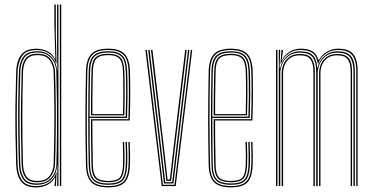

<svg xmlns="http://www.w3.org/2000/svg" viewBox="-20 -820 1652 846"><path d="M249.8 0H243.8V-800H249.8ZM237.5 0H231.8L233 -91.5H231.5Q229.5 -52.2 205 -29Q180.5 -5.8 141 -5.8Q99.5 -5.8 82.2 -29.8Q65 -53.8 63.5 -94Q61 -170 60.2 -236Q59.5 -302 60.2 -367.1Q61 -432.2 63.5 -505.5Q64.8 -544.5 82.4 -569.2Q100 -594 143 -594Q182 -594 205.4 -570.6Q228.8 -547.2 231.2 -508.8H232.8L231.5 -609V-800H237.5ZM142.8 -11.5Q173.2 -11.5 191.9 -24.6Q210.5 -37.8 219.4 -57.2Q228.2 -76.8 228.5 -95.5Q230.5 -168.5 231 -235.4Q231.5 -302.2 230.9 -368.4Q230.2 -434.5 228.2 -504.2Q227.8 -523 219.4 -542.5Q211 -562 192.6 -575.2Q174.2 -588.5 143.8 -588.5Q102.5 -588.5 86.5 -564.5Q70.5 -540.5 69.5 -504.8Q67.2 -432 66.5 -365.8Q65.8 -299.5 66.5 -233.2Q67.2 -167 69.5 -94Q70.8 -56.8 86.6 -34.1Q102.5 -11.5 142.8 -11.5ZM143.5 -17Q106.8 -17 91.8 -38.1Q76.8 -59.2 75.5 -94Q73.2 -173.2 72.5 -240Q71.8 -306.8 72.6 -370.9Q73.5 -435 75.5 -505.5Q76.8 -541 92.5 -562Q108.2 -583 144.5 -583Q187.5 -583 204.6 -557.1Q221.8 -531.2 222.5 -504Q224.8 -434 225.5 -368.4Q226.2 -302.8 225.5 -235.9Q224.8 -169 222.5 -95.8Q221.8 -67 203.5 -42Q185.2 -17 143.5 -17ZM143.8 -22.8Q182.8 -22.8 199.1 -46Q215.5 -69.2 216.2 -95.8Q218.5 -169.8 219.2 -237.1Q220 -304.5 219.2 -370Q218.5 -435.5 216.2 -504Q215.5 -530.2 199.6 -553.8Q183.8 -577.2 144.8 -577.2Q111.5 -577.2 97.1 -557.6Q82.8 -538 81.5 -504.5Q78.5 -403 78.4 -303.5Q78.2 -204 81.5 -95Q82.8 -61.8 96.6 -42.2Q110.5 -22.8 143.8 -22.8ZM139.2 5.8Q92.8 5.8 72.9 -20.9Q53 -47.5 51.2 -94Q49 -165 48.1 -231.2Q47.2 -297.5 48.1 -364.6Q49 -431.8 51.2 -505Q53 -551.8 73.4 -578.5Q93.8 -605.2 140.8 -605.2Q167 -605.2 189.6 -593.9Q212.2 -582.5 222.5 -560H224L219.5 -712.5V-800H225.8V-666.8L229.2 -541.2H226.8Q218 -571 195 -585.2Q172 -599.5 141.5 -599.5Q94 -599.5 76.5 -571.8Q59 -544 57.5 -505Q55 -432.8 54.2 -366.2Q53.5 -299.8 54.4 -233.1Q55.2 -166.5 57.5 -94Q58.8 -52.5 76.8 -26.2Q94.8 0 140 0Q174.5 0 198 -17.4Q221.5 -34.8 227.8 -60.8H229.2L226.5 0H220.5L220.8 -5.2L223.2 -37.8H221.8Q211.5 -17.8 189.5 -6Q167.5 5.8 139.2 5.8Z M457.8 5.5Q404 5.5 382 -17.6Q360 -40.8 358.8 -91.8Q357.5 -149.2 356.9 -201.9Q356.2 -254.5 356.4 -304.6Q356.5 -354.8 357.1 -404.9Q357.8 -455 358.8 -507.2Q360 -557.2 381.8 -581.4Q403.5 -605.5 457.5 -605.5Q505.5 -605.5 528 -583.2Q550.5 -561 552.5 -508.8Q553 -493.2 553.4 -470.8Q553.8 -448.2 553.9 -420Q554 -391.8 553.5 -358.8Q553 -325.8 551.5 -289.2H387Q387 -250.2 387.2 -218.2Q387.5 -186.2 388.1 -156.1Q388.8 -126 389.2 -93Q390 -53.5 404.4 -38.1Q418.8 -22.8 457.8 -22.8Q493.5 -22.8 506.9 -36.8Q520.2 -50.8 522 -93Q522.8 -110.5 522.6 -137.1Q522.5 -163.8 521 -194.5H527Q528.5 -164.2 528.6 -137.5Q528.8 -110.8 528 -93Q526.2 -48 511 -32.5Q495.8 -17 457.8 -17Q415.8 -17 399.9 -33.8Q384 -50.5 383 -92.8Q382.5 -122.5 381.9 -154.4Q381.2 -186.2 381 -221.2Q380.8 -256.2 380.8 -294.8H545.8Q547 -332.8 547.5 -365.4Q548 -398 547.9 -424.9Q547.8 -451.8 547.4 -472.9Q547 -494 546.2 -508.8Q544.2 -561.8 521.6 -580.8Q499 -599.8 457.5 -599.8Q406 -599.8 386 -577Q366 -554.2 364.8 -507Q363.8 -455.2 363.1 -404.2Q362.5 -353.2 362.5 -302.1Q362.5 -251 363 -198.8Q363.5 -146.5 364.8 -92Q366 -42.5 386.8 -21.4Q407.5 -0.2 457.8 -0.2Q504.2 -0.2 524.1 -20Q544 -39.8 546.5 -92Q547 -103.2 547.1 -119.5Q547.2 -135.8 546.9 -155.1Q546.5 -174.5 545.5 -194.5H551.5Q552.8 -167 553.1 -139.5Q553.5 -112 552.5 -91.8Q550.2 -38 529.1 -16.2Q508 5.5 457.8 5.5ZM457.8 -5.8Q409.5 -5.8 390.8 -25.6Q372 -45.5 371 -92Q369.8 -146.8 369.2 -199.5Q368.8 -252.2 368.8 -303.5Q368.8 -354.8 369.4 -405.5Q370 -456.2 371 -506.8Q372 -554 391.5 -574.1Q411 -594.2 457.5 -594.2Q499.8 -594.2 519.1 -575Q538.5 -555.8 540.2 -506.5Q541 -493.2 541.5 -463.8Q542 -434.2 541.8 -392.5Q541.5 -350.8 539.8 -300.5H374.8Q374.8 -237.8 375.2 -190.2Q375.8 -142.8 376.8 -92.5Q377.5 -47.8 395.2 -29.6Q413 -11.5 457.8 -11.5Q499.2 -11.5 515.8 -28.5Q532.2 -45.5 534.2 -92.5Q535 -110 534.9 -136.9Q534.8 -163.8 533.2 -194.5H539.2Q540.5 -168.5 540.9 -140.6Q541.2 -112.8 540.2 -92.5Q538.2 -42.5 520.1 -24.1Q502 -5.8 457.8 -5.8ZM374.8 -306H533.8Q535.5 -350.2 535.8 -390.6Q536 -431 535.5 -461.5Q535 -492 534.2 -506.2Q532.5 -552.8 514.9 -570.6Q497.2 -588.5 457.5 -588.5Q414 -588.5 396 -570Q378 -551.5 377 -506.5Q376 -463 375.4 -414.1Q374.8 -365.2 374.8 -306ZM380.8 -311.8Q381 -348.2 381.1 -379.4Q381.2 -410.5 381.9 -441Q382.5 -471.5 383 -506.2Q384 -548.8 400.4 -565.9Q416.8 -583 457.5 -583Q493.2 -583 509.8 -567Q526.2 -551 528 -506.2Q528.5 -493.5 529 -465.6Q529.5 -437.8 529.4 -398.5Q529.2 -359.2 527.8 -311.8ZM387 -317.2H522Q523.2 -360.2 523.4 -398.4Q523.5 -436.5 523 -464.8Q522.5 -493 522 -506.2Q520.2 -547.8 505.5 -562.5Q490.8 -577.2 457.5 -577.2Q419.2 -577.2 404.6 -561.4Q390 -545.5 389.2 -506.2Q388.8 -474.2 388.1 -445.5Q387.5 -416.8 387.2 -386Q387 -355.2 387 -317.2Z M692.5 0 620.8 -600H627L697.8 -5.8H749L821 -600H827L754.2 0ZM702.5 -11.5 680.8 -196.5 633 -600H639.2L686.8 -197.5L708 -17.2H738.8L760.5 -199L808.5 -600H814.5L766.5 -197.8L744.2 -11.5ZM713 -23.2 692.8 -198.5 645.2 -600H651.8L698.8 -199.8L718.2 -29H728.5L748.5 -201.2L796 -600H802.5L754.5 -200L733.8 -23.2Z M998.5 5.5Q944.8 5.5 922.8 -17.6Q900.8 -40.8 899.5 -91.8Q898.2 -149.2 897.6 -201.9Q897 -254.5 897.1 -304.6Q897.2 -354.8 897.9 -404.9Q898.5 -455 899.5 -507.2Q900.8 -557.2 922.5 -581.4Q944.2 -605.5 998.2 -605.5Q1046.2 -605.5 1068.8 -583.2Q1091.2 -561 1093.2 -508.8Q1093.8 -493.2 1094.1 -470.8Q1094.5 -448.2 1094.6 -420Q1094.8 -391.8 1094.2 -358.8Q1093.8 -325.8 1092.2 -289.2H927.8Q927.8 -250.2 928 -218.2Q928.2 -186.2 928.9 -156.1Q929.5 -126 930 -93Q930.8 -53.5 945.1 -38.1Q959.5 -22.8 998.5 -22.8Q1034.2 -22.8 1047.6 -36.8Q1061 -50.8 1062.8 -93Q1063.5 -110.5 1063.4 -137.1Q1063.2 -163.8 1061.8 -194.5H1067.8Q1069.2 -164.2 1069.4 -137.5Q1069.5 -110.8 1068.8 -93Q1067 -48 1051.8 -32.5Q1036.5 -17 998.5 -17Q956.5 -17 940.6 -33.8Q924.8 -50.5 923.8 -92.8Q923.2 -122.5 922.6 -154.4Q922 -186.2 921.8 -221.2Q921.5 -256.2 921.5 -294.8H1086.5Q1087.8 -332.8 1088.2 -365.4Q1088.8 -398 1088.6 -424.9Q1088.5 -451.8 1088.1 -472.9Q1087.8 -494 1087 -508.8Q1085 -561.8 1062.4 -580.8Q1039.8 -599.8 998.2 -599.8Q946.8 -599.8 926.8 -577Q906.8 -554.2 905.5 -507Q904.5 -455.2 903.9 -404.2Q903.2 -353.2 903.2 -302.1Q903.2 -251 903.8 -198.8Q904.2 -146.5 905.5 -92Q906.8 -42.5 927.5 -21.4Q948.2 -0.2 998.5 -0.2Q1045 -0.2 1064.9 -20Q1084.8 -39.8 1087.2 -92Q1087.8 -103.2 1087.9 -119.5Q1088 -135.8 1087.6 -155.1Q1087.2 -174.5 1086.2 -194.5H1092.2Q1093.5 -167 1093.9 -139.5Q1094.2 -112 1093.2 -91.8Q1091 -38 1069.9 -16.2Q1048.8 5.5 998.5 5.5ZM998.5 -5.8Q950.2 -5.8 931.5 -25.6Q912.8 -45.5 911.8 -92Q910.5 -146.8 910 -199.5Q909.5 -252.2 909.5 -303.5Q909.5 -354.8 910.1 -405.5Q910.8 -456.2 911.8 -506.8Q912.8 -554 932.2 -574.1Q951.8 -594.2 998.2 -594.2Q1040.5 -594.2 1059.9 -575Q1079.2 -555.8 1081 -506.5Q1081.8 -493.2 1082.2 -463.8Q1082.8 -434.2 1082.5 -392.5Q1082.2 -350.8 1080.5 -300.5H915.5Q915.5 -237.8 916 -190.2Q916.5 -142.8 917.5 -92.5Q918.2 -47.8 936 -29.6Q953.8 -11.5 998.5 -11.5Q1040 -11.5 1056.5 -28.5Q1073 -45.5 1075 -92.5Q1075.8 -110 1075.6 -136.9Q1075.5 -163.8 1074 -194.5H1080Q1081.2 -168.5 1081.6 -140.6Q1082 -112.8 1081 -92.5Q1079 -42.5 1060.9 -24.1Q1042.8 -5.8 998.5 -5.8ZM915.5 -306H1074.5Q1076.2 -350.2 1076.5 -390.6Q1076.8 -431 1076.2 -461.5Q1075.8 -492 1075 -506.2Q1073.2 -552.8 1055.6 -570.6Q1038 -588.5 998.2 -588.5Q954.8 -588.5 936.8 -570Q918.8 -551.5 917.8 -506.5Q916.8 -463 916.1 -414.1Q915.5 -365.2 915.5 -306ZM921.5 -311.8Q921.8 -348.2 921.9 -379.4Q922 -410.5 922.6 -441Q923.2 -471.5 923.8 -506.2Q924.8 -548.8 941.1 -565.9Q957.5 -583 998.2 -583Q1034 -583 1050.5 -567Q1067 -551 1068.8 -506.2Q1069.2 -493.5 1069.8 -465.6Q1070.2 -437.8 1070.1 -398.5Q1070 -359.2 1068.5 -311.8ZM927.8 -317.2H1062.8Q1064 -360.2 1064.1 -398.4Q1064.2 -436.5 1063.8 -464.8Q1063.2 -493 1062.8 -506.2Q1061 -547.8 1046.2 -562.5Q1031.5 -577.2 998.2 -577.2Q960 -577.2 945.4 -561.4Q930.8 -545.5 930 -506.2Q929.5 -474.2 928.9 -445.5Q928.2 -416.8 928 -386Q927.8 -355.2 927.8 -317.2Z M1549.8 0V-505.2Q1549.8 -535.8 1542.8 -556.8Q1535.8 -577.8 1518.1 -588.8Q1500.5 -599.8 1468.5 -599.8Q1438 -599.8 1414.8 -583Q1391.5 -566.2 1382.5 -539.8H1380.2Q1375.5 -572.5 1357.4 -586.1Q1339.2 -599.8 1303.8 -599.8Q1274 -599.8 1251.4 -584Q1228.8 -568.2 1218.2 -539.8H1215.8L1220.2 -600H1226.5V-595.8L1221.2 -555.2H1222.8Q1233 -578 1255.4 -591.8Q1277.8 -605.5 1304.5 -605.5Q1338.5 -605.5 1356.9 -593.9Q1375.2 -582.2 1383.2 -555.2H1385.2Q1398 -579.2 1421 -592.4Q1444 -605.5 1469.2 -605.5Q1503.5 -605.5 1522.1 -594Q1540.8 -582.5 1548.2 -560.1Q1555.8 -537.8 1555.8 -505.8V0ZM1196.2 0V-600H1202.5V0ZM1221.2 0V-499Q1221.2 -517.5 1229.1 -536.6Q1237 -555.8 1254.6 -568.9Q1272.2 -582 1301.5 -582Q1340 -582 1353.6 -561.9Q1367.2 -541.8 1367.2 -504.2V0H1361V-504Q1361 -538.8 1348.8 -557.5Q1336.5 -576.2 1301 -576.2Q1274.8 -576.2 1258.5 -564.4Q1242.2 -552.5 1234.9 -534.8Q1227.5 -517 1227.5 -499.2V0ZM1208.5 0V-600H1214.5L1212.2 -521.2H1214.8Q1222 -552 1244.9 -572.9Q1267.8 -593.8 1303 -593.8Q1340.5 -593.8 1357.8 -577Q1375 -560.2 1377.8 -521.2H1379Q1386.2 -552 1409.4 -573Q1432.5 -594 1467.5 -593.8Q1498 -593.8 1514.5 -583.1Q1531 -572.5 1537.2 -552.8Q1543.5 -533 1543.5 -505V0H1537.5V-504.8Q1537.5 -544.8 1523 -566.4Q1508.5 -588 1466.5 -588Q1435.8 -588 1416.6 -573.5Q1397.5 -559 1388.6 -538.2Q1379.8 -517.5 1379.8 -498.8V0H1373.2V-504.8Q1373.2 -544.8 1358.6 -566.4Q1344 -588 1302 -588Q1271.2 -588 1252 -573.5Q1232.8 -559 1223.9 -538.2Q1215 -517.5 1215 -498.8V0ZM1386 0V-499Q1386 -517.5 1393.9 -536.6Q1401.8 -555.8 1419.4 -568.9Q1437 -582 1466 -582Q1492 -582 1506.1 -573Q1520.2 -564 1525.8 -546.8Q1531.2 -529.5 1531.2 -504.2V0H1525.2V-504Q1525.2 -538.2 1513.2 -557.2Q1501.2 -576.2 1465.5 -576.2Q1439.2 -576.2 1423 -564.4Q1406.8 -552.5 1399.4 -534.8Q1392 -517 1392 -499.2V0Z"/></svg>

Font: Big Shoulders Inline Display Thin ExtraLight
Style: Regular
Weight: 250
Version: Version 2.002